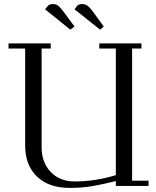

<svg xmlns="http://www.w3.org/2000/svg" viewBox="-20 -916 771 946"><path d="M22 -676.8V-702.1H230V-676.8H185.1V-189.9Q185.1 -116.2 229.5 -69.1Q273.9 -22 348.1 -22Q450.2 -22 550.8 -53.2V-676.8H469.2V-702.1H676.8V-676.8H630.9V-25.9H711.9V0H550.8V-23.9Q480 -6.3 431.4 1.7Q382.8 9.8 323.2 9.8Q220.2 9.8 162.1 -46.1Q104 -102.1 104 -199.2V-676.8ZM202.1 -870.1 217.8 -889.2Q228 -896 240.2 -896Q254.9 -896 264.4 -889.4Q273.9 -882.8 289.1 -863.8L347.2 -785.2L326.2 -770ZM347.2 -870.1 361.8 -889.2Q371.6 -896 383.8 -896Q398.4 -896 408.9 -889.2Q419.4 -882.3 434.1 -863.8L491.2 -785.2L473.1 -770Z"/></svg>

Font: Dehuti
Style: Book
Weight: 400
Version: Version 1.2